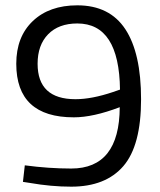

<svg xmlns="http://www.w3.org/2000/svg" viewBox="-20 -690 600 720"><path d="M247 -58Q428 -58 429 -288Q329 -250 257 -250Q41 -250 41 -451Q41 -552 103 -611Q165 -670 270 -670Q391 -670 450 -580.5Q509 -491 509 -317.5Q509 -144 442.5 -67Q376 10 247 10Q172 10 92 -4L66 -8L73 -70Q163 -58 247 -58ZM263 -318Q324 -318 404 -345L430 -354Q427 -602 270 -602Q200 -602 160.5 -561.5Q121 -521 121 -451Q121 -318 263 -318Z"/></svg>

Font: TitilliumWeb-Regular
Style: Regular
Weight: 400
Version: Version 1.001;PS 57.000;hotconv 1.0.70;makeotf.lib2.5.55311